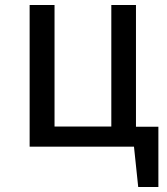

<svg xmlns="http://www.w3.org/2000/svg" viewBox="-20 -589 672 771"><path d="M526 -80V-569H427V-81H199V-569H99V0H518L535 162H616V-80Z"/></svg>

Font: Glow Sans SC Normal Medium
Style: Regular
Weight: 600
Designer: Ryoko NISHIZUKA (kana, bopomofo & ideographs); Paul D. Hunt (Latin, Greek & Cyrillic); Sandoll Communications, Soo-young
Version: Version 0.93